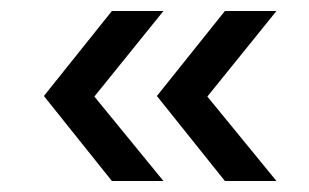

<svg xmlns="http://www.w3.org/2000/svg" viewBox="-20 -435 564 350"><path d="M184 -105 60 -260 184 -415H278L152 -259L278 -105ZM390 -105 266 -260 390 -415H484L358 -259L484 -105Z"/></svg>

Font: Sarpanch
Style: Regular
Weight: 400
Designer: Manushi Parikh (Devanagari and Latin), Jyotish Sonowal (Devanagari)
Foundry: Indian Type Foundry
Version: Version 2.004;PS 1.0;hotconv 1.0.78;makeotf.lib2.5.61930; tt